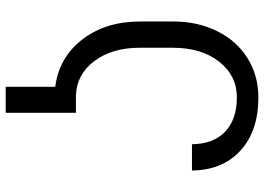

<svg xmlns="http://www.w3.org/2000/svg" viewBox="-149 -612 947 689"><g transform="rotate(90 324.5 -267.5)"><path d="M384.8 185.5H291.5V7.8Q186 -5.9 121.6 -89.4Q57.1 -172.9 57.1 -297.4V-416.5Q57.1 -502.9 91.8 -573.2Q126.5 -643.6 189 -682.4Q251.5 -721.2 329.6 -721.2Q450.2 -721.2 520.5 -656.7Q590.8 -592.3 591.8 -482.9H497.6Q496.6 -560.1 452.4 -602.1Q408.2 -644 329.6 -644Q251.5 -644 201.4 -580.6Q151.4 -517.1 151.4 -413.6V-294.4Q151.4 -195.8 199.5 -132.1Q247.6 -68.4 324.2 -66.4H384.8Z"/></g></svg>

Font: Mardoto
Style: Regular
Weight: 400
Designer: Christian Robertson, Vahan Hovhannisyan
Foundry: Google
Version: Version 1.000